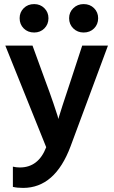

<svg xmlns="http://www.w3.org/2000/svg" viewBox="-20 -730 557 939"><path d="M325 -14Q249 189 93 189Q64 189 43 184V85Q59 89 77 89Q168 89 206 -10L6 -507H139L198 -345Q225 -273 241.5 -224Q258 -175 262 -162L265 -148Q275 -183 329 -345L382 -507H508ZM460 -641Q460 -611 440 -591Q420 -571 389 -571Q359 -571 338.5 -591Q318 -611 318 -641Q318 -670 338.5 -690Q359 -710 389 -710Q420 -710 440 -690Q460 -670 460 -641ZM217 -641Q217 -611 197 -591Q177 -571 147 -571Q116 -571 96 -591Q76 -611 76 -641Q76 -670 96 -690Q116 -710 147 -710Q177 -710 197 -690Q217 -670 217 -641Z"/></svg>

Font: Hind Vadodara SemiBold
Style: Regular
Weight: 600
Designer: Hitesh Malaviya
Foundry: Indian Type Foundry
Version: Version 1.001;PS 1.0;hotconv 1.0.86;makeotf.lib2.5.63406; tt